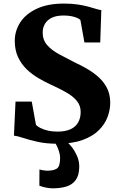

<svg xmlns="http://www.w3.org/2000/svg" viewBox="-20 -772 646 1046"><path d="M291.5 11Q231 11 184.5 0.5Q138 -10 105.8 -20.8Q73.5 -31.5 56 -33L64.5 -218.5H153L176 -91.5Q184 -83 200 -74.8Q216 -66.5 239.5 -60.8Q263 -55 292.5 -55Q336.5 -55 364.8 -68.2Q393 -81.5 406.2 -105.8Q419.5 -130 419.5 -162Q419.5 -197 398.5 -222.5Q377.5 -248 339.5 -269.5Q301.5 -291 250.5 -314Q221.5 -327.5 188.5 -346.8Q155.5 -366 126.2 -393.8Q97 -421.5 78.8 -459.8Q60.5 -498 60.5 -550Q60.5 -603.5 90.2 -649.8Q120 -696 179.8 -724.2Q239.5 -752.5 328.5 -752.5Q371 -752.5 403.8 -747.5Q436.5 -742.5 461.2 -735.8Q486 -729 503.5 -723.5Q521 -718 532 -717L526 -540.5H440L418 -663Q413.5 -668.5 400.8 -674.2Q388 -680 369 -683.8Q350 -687.5 327 -687.5Q286.5 -687.5 261.5 -675Q236.5 -662.5 224.5 -641.5Q212.5 -620.5 212.5 -594.5Q212.5 -554 237 -526.2Q261.5 -498.5 302 -476.5Q342.5 -454.5 390 -430.5Q421 -416.5 454.2 -397.2Q487.5 -378 516.2 -352.5Q545 -327 562.8 -292.5Q580.5 -258 580.5 -212Q580.5 -173.5 565.8 -134.2Q551 -95 517.8 -62Q484.5 -29 428.8 -9Q373 11 291.5 11ZM266 254Q248.5 254 228 249.5Q207.5 245 194.5 239.5L195 151Q205.5 154.5 218.2 156.2Q231 158 237 158Q271.5 158 289.5 146.5Q307.5 135 307.5 89Q307.5 70.5 301.2 51.8Q295 33 287.5 18.8Q280 4.5 274.5 0H323H343Q354 7.5 370.8 28.5Q387.5 49.5 400.5 79.8Q413.5 110 411.5 143.5Q410 185 392.2 209.2Q374.5 233.5 342.8 243.8Q311 254 266 254Z"/></svg>

Font: Merriweather Light 18pt ExtraBold
Style: Regular
Weight: 800
Version: Version 2.100